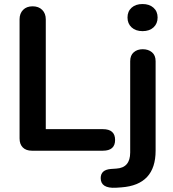

<svg xmlns="http://www.w3.org/2000/svg" viewBox="-20 -741 849 944"><path d="M76.2 -60.1V-646Q76.2 -674.8 93.5 -692.4Q110.8 -710 140.4 -710Q169.9 -710 187.5 -692.4Q205.1 -674.8 205.1 -646V-106H485.8Q545.9 -106 545.9 -53Q545.9 0 485.8 0H137.2Q107.9 0 92 -16.1Q76.2 -32.2 76.2 -60.1ZM475.1 134.8Q475.1 93.8 524.9 89.8L551.8 87.9Q620.1 84 620.1 8.8V-439.9Q620.1 -468.8 637.5 -483.9Q654.8 -499 681.9 -499Q709 -499 727.1 -484.1Q745.1 -469.2 745.1 -439.9V0Q745.1 168 577.1 180.2L549.8 182.1Q475.1 186 475.1 134.8ZM627 -606.4Q606.9 -625 606.9 -655Q606.9 -685.1 627 -703.1Q647 -721.2 680.7 -721.2Q714.4 -721.2 734.6 -703.1Q754.9 -685.1 754.9 -655Q754.9 -625 734.9 -606.4Q714.8 -587.9 680.9 -587.9Q647 -587.9 627 -606.4Z"/></svg>

Font: Nunito-Bold
Style: Bold
Weight: 700
Designer: Vernon Adams
Foundry: newtypography
Version: Version 3.000